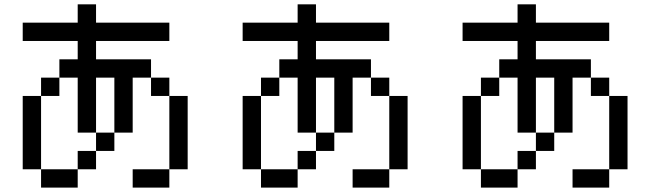

<svg xmlns="http://www.w3.org/2000/svg" viewBox="-20 -853 3040 873"><path d="M750 -83.3V0H583.3V-83.3ZM750 -416.7H666.7V-500H750ZM750 -750V-666.7H416.7V-583.3H666.7V-500H583.3V-250H500V-500H416.7V-250H333.3V-500H250V-583.3H333.3V-666.7H83.3V-750H333.3V-833.3H416.7V-750ZM166.7 -83.3H333.3V0H166.7ZM166.7 -416.7V-83.3H83.3V-416.7ZM166.7 -500H250V-416.7H166.7ZM333.3 -83.3V-166.7H416.7V-83.3ZM500 -166.7H416.7V-250H500ZM833.3 -83.3H750V-416.7H833.3Z M1750 -83.3V0H1583.3V-83.3ZM1750 -416.7H1666.7V-500H1750ZM1750 -750V-666.7H1416.7V-583.3H1666.7V-500H1583.3V-250H1500V-500H1416.7V-250H1333.3V-500H1250V-583.3H1333.3V-666.7H1083.3V-750H1333.3V-833.3H1416.7V-750ZM1166.7 -83.3H1333.3V0H1166.7ZM1166.7 -416.7V-83.3H1083.3V-416.7ZM1166.7 -500H1250V-416.7H1166.7ZM1333.3 -83.3V-166.7H1416.7V-83.3ZM1500 -166.7H1416.7V-250H1500ZM1833.3 -83.3H1750V-416.7H1833.3Z M2750 -83.3V0H2583.3V-83.3ZM2750 -416.7H2666.7V-500H2750ZM2750 -750V-666.7H2416.7V-583.3H2666.7V-500H2583.3V-250H2500V-500H2416.7V-250H2333.3V-500H2250V-583.3H2333.3V-666.7H2083.3V-750H2333.3V-833.3H2416.7V-750ZM2166.7 -83.3H2333.3V0H2166.7ZM2166.7 -416.7V-83.3H2083.3V-416.7ZM2166.7 -500H2250V-416.7H2166.7ZM2333.3 -83.3V-166.7H2416.7V-83.3ZM2500 -166.7H2416.7V-250H2500ZM2833.3 -83.3H2750V-416.7H2833.3Z"/></svg>

Font: GalmuriMono11 Regular
Style: Regular
Weight: 400
Designer: Lee Minseo (quiple)
Version: Version 2.399;hotconv 1.1.1;makeotfexe 2.6.0 DEVELOPMENT